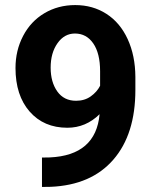

<svg xmlns="http://www.w3.org/2000/svg" viewBox="-20 -741 614 768"><path d="M378.4 -284.2Q323.2 -230 249.5 -230Q155.3 -230 98.6 -294.7Q42 -359.4 42 -469.2Q42 -539.1 72.5 -597.4Q103 -655.8 157.7 -688.2Q212.4 -720.7 280.8 -720.7Q351.1 -720.7 405.8 -685.5Q460.4 -650.4 490.7 -584.5Q521 -518.6 521.5 -433.6V-381.3Q521.5 -203.6 433.1 -102.1Q344.7 -0.5 182.6 6.3L147.9 6.8V-110.8L179.2 -111.3Q363.3 -119.6 378.4 -284.2ZM284.2 -337.9Q318.4 -337.9 343 -355.5Q367.7 -373 380.4 -397.9V-456.1Q380.4 -527.8 353 -567.4Q325.7 -606.9 279.8 -606.9Q237.3 -606.9 210 -568.1Q182.6 -529.3 182.6 -470.7Q182.6 -412.6 209.2 -375.2Q235.8 -337.9 284.2 -337.9Z"/></svg>

Font: Roboto
Style: Bold
Weight: 700
Designer: Google
Version: Version 2.134; 2016; ttfautohint (v1.6)